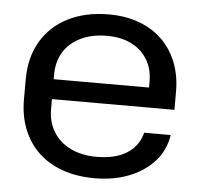

<svg xmlns="http://www.w3.org/2000/svg" viewBox="-44 -580 659 634"><g transform="rotate(5 285.5 -262.5)"><path d="M292 9Q233 9 186 -7.5Q139 -24 106 -55Q73 -86 55 -130.5Q37 -175 37 -230V-296Q37 -369 68.5 -422.5Q100 -476 157.5 -505Q215 -534 292 -534Q348 -534 392.5 -517.5Q437 -501 469 -470Q501 -439 518 -395.5Q535 -352 535 -299V-239H115V-305H458L445 -287V-325Q445 -367 426 -398Q407 -429 373 -446Q339 -463 292 -463Q242 -463 205 -445Q168 -427 148.5 -395Q129 -363 129 -320V-205Q129 -163 149 -130.5Q169 -98 206 -80Q243 -62 292 -62Q355 -62 393 -86.5Q431 -111 442 -155H530Q522 -103 488.5 -66.5Q455 -30 404.5 -10.5Q354 9 292 9Z"/></g></svg>

Font: Hubot Sans Condensed ExtraLight
Style: Regular
Weight: 400
Version: Version 2.000